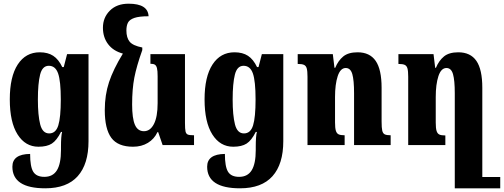

<svg xmlns="http://www.w3.org/2000/svg" viewBox="-20 -785 2727 1039"><path d="M47 117Q47 49 143 48Q143 117 160 144.5Q177 172 220 172Q266 172 288 136.5Q310 101 310 27V9Q310 -47 316 -71H310Q287 -25 260.5 -8Q234 9 188 9Q117 9 75 -57.5Q33 -124 33 -247Q33 -370 76 -436Q119 -502 195 -502Q239 -502 268 -483Q297 -464 317 -422H325L343 -492H459V-21Q459 103 400.5 168.5Q342 234 225 234Q47 234 47 117ZM309 -247Q309 -346 294.5 -387.5Q280 -429 244 -429Q209 -429 197 -381Q185 -333 185 -246Q185 -161 197.5 -112Q210 -63 246 -63Q282 -63 295.5 -106.5Q309 -150 309 -247Z M1030 -53V0H860L836 -70H832Q815 -33 780.5 -12Q746 9 700 9Q618 9 582.5 -39Q547 -87 547 -189Q547 -271 570 -340.5Q593 -410 645 -495Q593 -509 565 -546Q537 -583 537 -635Q537 -690 574.5 -727.5Q612 -765 676 -765Q781 -765 784 -697Q733 -697 707 -688Q681 -679 672.5 -662.5Q664 -646 664 -620Q664 -581 681.5 -559.5Q699 -538 750 -528V-514Q719 -427 707 -365Q695 -303 695 -220Q695 -145 710 -110Q725 -75 759 -75Q793 -75 813 -114Q833 -153 833 -227V-372Q833 -402 829.5 -416Q826 -430 818 -435Q810 -440 794 -440V-492H981V-120Q981 -86 984 -73.5Q987 -61 996 -57Q1005 -53 1030 -53Z M1101 117Q1101 49 1197 48Q1197 117 1214 144.5Q1231 172 1274 172Q1320 172 1342 136.5Q1364 101 1364 27V9Q1364 -47 1370 -71H1364Q1341 -25 1314.5 -8Q1288 9 1242 9Q1171 9 1129 -57.5Q1087 -124 1087 -247Q1087 -370 1130 -436Q1173 -502 1249 -502Q1293 -502 1322 -483Q1351 -464 1371 -422H1379L1397 -492H1513V-21Q1513 103 1454.5 168.5Q1396 234 1279 234Q1101 234 1101 117ZM1363 -247Q1363 -346 1348.5 -387.5Q1334 -429 1298 -429Q1263 -429 1251 -381Q1239 -333 1239 -246Q1239 -161 1251.5 -112Q1264 -63 1300 -63Q1336 -63 1349.5 -106.5Q1363 -150 1363 -247Z M2094 0H1896V-281Q1896 -351 1886.5 -384Q1877 -417 1851 -417Q1822 -417 1807.5 -373Q1793 -329 1793 -260V-123Q1793 -92 1797.5 -77.5Q1802 -63 1812.5 -58Q1823 -53 1845 -53V0H1644V-370Q1644 -400 1640 -414.5Q1636 -429 1625 -434Q1614 -439 1591 -439V-492H1781L1790 -418H1794Q1810 -457 1837.5 -479.5Q1865 -502 1915 -502Q1981 -502 2013 -455.5Q2045 -409 2045 -310V-128Q2045 -93 2048.5 -78Q2052 -63 2062 -58Q2072 -53 2094 -53Z M2687 173V234H2487H2441V-281Q2441 -350 2431.5 -383.5Q2422 -417 2396 -417Q2367 -417 2352.5 -373Q2338 -329 2338 -260V-122Q2338 -91 2342.5 -76.5Q2347 -62 2357.5 -57Q2368 -52 2390 -52V0H2189V-370Q2189 -400 2185 -414.5Q2181 -429 2170 -434Q2159 -439 2136 -439V-492H2326L2335 -418H2339Q2355 -457 2382.5 -479.5Q2410 -502 2460 -502Q2526 -502 2558 -455.5Q2590 -409 2590 -310V173Z"/></svg>

Font: Noto Serif Armenian Bold Cond
Style: Regular
Weight: 700
Width: 3
Designer: Monotype Design team
Foundry: Monotype Imaging Inc.
Version: Version 1.000